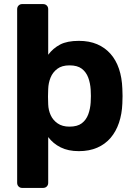

<svg xmlns="http://www.w3.org/2000/svg" viewBox="-20 -730 663 940"><path d="M88 190Q78 190 71 183Q64 176 64 165V-685Q64 -696 71 -703Q78 -710 88 -710H191Q202 -710 209 -703Q216 -696 216 -685V-462Q240 -494 274.5 -512Q309 -530 366 -530Q417 -530 455.5 -513.5Q494 -497 521 -466.5Q548 -436 562.5 -393Q577 -350 579 -296Q580 -277 580 -260Q580 -243 579 -223Q577 -172 562.5 -129Q548 -86 521.5 -55Q495 -24 456 -7Q417 10 366 10Q314 10 277 -8.5Q240 -27 216 -59V165Q216 176 209 183Q202 190 191 190ZM320 -110Q359 -110 380.5 -126.5Q402 -143 412 -170Q422 -197 424 -229Q426 -260 424 -291Q422 -323 412 -350Q402 -377 380.5 -393.5Q359 -410 320 -410Q283 -410 260.5 -393Q238 -376 227.5 -350Q217 -324 216 -294Q215 -276 215 -257Q215 -238 216 -219Q217 -191 228 -166.5Q239 -142 262 -126Q285 -110 320 -110Z"/></svg>

Font: Rubik SemiBold
Style: Regular
Weight: 600
Designer: Hubert and Fischer
Foundry: Hubert and Fischer
Version: Version 2.300;gftools[0.9.30]